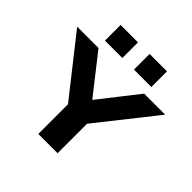

<svg xmlns="http://www.w3.org/2000/svg" viewBox="-249 -1116 1310 1310"><g transform="rotate(45 405.5 -461.5)"><path d="M311 0V-362L342 -247L-19 -705H187L409 -422H405L627 -705H830L467 -247L497 -362V0ZM462 -772V-923H630V-772ZM182 -772V-923H350V-772Z"/></g></svg>

Font: Nunito Sans 7pt Expanded ExtraBold
Style: Regular
Weight: 800
Width: 7
Designer: Vernon Adams
Foundry: Vernon Adams
Version: Version 3.101;gftools[0.9.27]